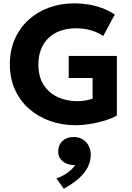

<svg xmlns="http://www.w3.org/2000/svg" viewBox="-20 -735 792 1150"><path d="M433.5 15Q352.5 15 281 -10Q209.5 -35 155.2 -82.2Q101 -129.5 70 -197Q39 -264.5 39 -349.5Q39 -434 68.8 -501.2Q98.5 -568.5 151.5 -616.5Q204.5 -664.5 274.5 -689.8Q344.5 -715 425 -715Q462 -715 502.5 -709.2Q543 -703.5 585 -689Q627 -674.5 667.5 -648L598.5 -519.5Q562.5 -543 522 -554.2Q481.5 -565.5 436 -565.5Q383.5 -565.5 341.5 -550.5Q299.5 -535.5 270.2 -507.2Q241 -479 225.5 -439Q210 -399 210 -348.5Q210 -276 241 -227.2Q272 -178.5 325 -153.8Q378 -129 443.5 -129Q469.5 -129 493 -133.5Q516.5 -138 534.5 -144V-268H391.5V-400H680V-43Q648.5 -25 605.2 -12Q562 1 516.8 8Q471.5 15 433.5 15ZM362 395.5 318 333.5Q355 321 385 299Q415 277 430.5 253.5Q403.5 255 380.2 245.5Q357 236 342.8 217.5Q328.5 199 328.5 174Q328.5 133.5 354.2 109.5Q380 85.5 420.5 85.5Q465.5 85.5 494.5 115.2Q523.5 145 523.5 192.5Q523.5 230.5 506 265.8Q488.5 301 452.5 333.2Q416.5 365.5 362 395.5Z"/></svg>

Font: Geologica Roman
Style: Bold
Weight: 700
Designer: Sindre Bremnes, Frode Helland
Foundry: Monokrom Skriftforlag AS
Version: Version 1.010;gftools[0.9.28]